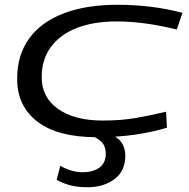

<svg xmlns="http://www.w3.org/2000/svg" viewBox="-20 -566 795 806"><path d="M386 10Q223 10 137.5 -55Q52 -120 52 -235Q52 -335 102.5 -404.5Q153 -474 247.5 -510Q342 -546 474 -546Q544 -546 613.5 -537.5Q683 -529 746 -512L722 -442Q654 -459 590.5 -467.5Q527 -476 469 -476Q373 -476 302.5 -448.5Q232 -421 193.5 -368.5Q155 -316 155 -242Q155 -157 224 -108.5Q293 -60 411 -60Q491 -60 552 -71Q613 -82 677 -97L681 -30Q618 -11 545 -0.5Q472 10 386 10ZM218 189 233 130Q280 157 328 157Q371 157 397.5 137.5Q424 118 424 79Q424 48 406 29.5Q388 11 347 -3H438Q470 6 488 29.5Q506 53 506 87Q506 152 460.5 186Q415 220 347 220Q310 220 279.5 213Q249 206 218 189Z"/></svg>

Font: Georama ExtraExtended
Style: Italic
Weight: 400
Width: 8
Italic angle: -9°
Designer: Jean-Baptiste Levee
Foundry: Production Type
Version: Version 1.000